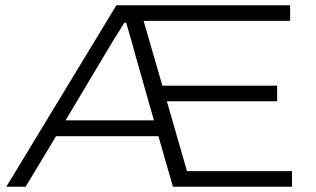

<svg xmlns="http://www.w3.org/2000/svg" viewBox="-20 -706 1196 726"><path d="M4 0 420 -686H1077V-627H523L594 -382H1028V-323H611L687 -59H1084V0H634L579 -191H192L77 0ZM228 -251H562L490 -504Q487 -516 483 -531Q479 -546 474 -562Q469 -578 465 -593Q461 -608 457 -620H450Q442 -606 432 -590.5Q422 -575 412 -559Q402 -543 394 -529Q386 -515 379 -504Z"/></svg>

Font: Archivo SemiExpanded ExtraLight
Style: Regular
Weight: 250
Width: 6
Designer: Hector Gatti
Foundry: Omnibus-Type
Version: Version 2.001